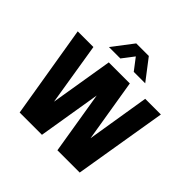

<svg xmlns="http://www.w3.org/2000/svg" viewBox="-167 -792 940 940"><g transform="rotate(45 303.5 -321.5)"><path d="M260 -642.9H347.1L429.3 -535.7H350L303.6 -596.4L257.1 -535.7H177.9ZM15.7 -482.1H124.3L177.1 -156.4L230.7 -482.1H376.4L430 -156.4L482.9 -482.1H591.4L511.4 0H357.1L303.6 -325.7L250 0H95.7Z"/></g></svg>

Font: Aire Exterior
Style: Regular
Weight: 400
Width: 4
Designer: Jayvee Enaguas (HarvettFox96)
Version: 20190503.02